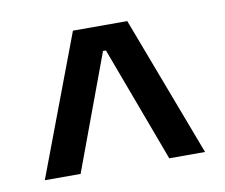

<svg xmlns="http://www.w3.org/2000/svg" viewBox="-49 -697 526 449"><g transform="rotate(-10 214.0 -472.5)"><path d="M149.5 -639H278.5L404.5 -306H319.5L217.5 -580H210.5L109 -306H24Z"/></g></svg>

Font: Anek Telugu Medium
Style: Regular
Weight: 500
Designer: Omkar Bhoir (Telugu), Yesha Goshar (Latin)
Foundry: Ek Type
Version: Version 1.003